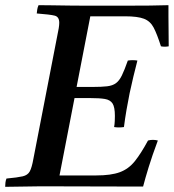

<svg xmlns="http://www.w3.org/2000/svg" viewBox="-32 -721 674 742"><path d="M-12 1Q-12 -6 -11 -15Q-10 -24 -7 -31Q36 -35 55.5 -39.5Q75 -44 83 -58.5Q91 -73 97 -107L189 -581Q193 -599 195 -612Q197 -625 197 -633Q197 -656 179.5 -660.5Q162 -665 110 -669Q111 -677 112 -684.5Q113 -692 117 -701Q136 -701 167.5 -700.5Q199 -700 236 -699.5Q273 -699 306 -699H443Q504 -699 547.5 -699.5Q591 -700 619 -701V-657Q619 -630 619.5 -602Q620 -574 620 -542Q604 -539 590 -542Q575 -589 562 -614Q549 -639 524.5 -648.5Q500 -658 451 -658H317L264 -385H325Q361 -385 382 -387.5Q403 -390 416 -399.5Q429 -409 439 -429.5Q449 -450 462 -487Q481 -490 499 -487Q492 -460 483.5 -425Q475 -390 469 -361Q463 -332 457 -297Q451 -262 447 -230Q427 -227 409 -230Q411 -241 411.5 -253Q412 -265 412 -273Q412 -307 403 -321Q394 -335 373.5 -338.5Q353 -342 316 -342H256L198 -43H340Q397 -43 431 -55.5Q465 -68 489 -98Q513 -128 540 -178Q559 -183 578 -178Q556 -119 542.5 -75Q529 -31 521 0Q423 0 323 -0.5Q223 -1 126 -1Q98 -1 57.5 0Q17 1 -12 1Z"/></svg>

Font: Castoro
Style: Italic
Weight: 400
Italic angle: -11°
Designer: John Hudson with Paul Hanslow, assisted by Kaja Sojewska.
Foundry: Tiro Typeworks Ltd.
Version: Version 2.04